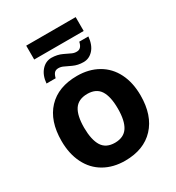

<svg xmlns="http://www.w3.org/2000/svg" viewBox="-202 -979 1023 1113"><g transform="rotate(-30 309.5 -422.5)"><path d="M574.2 -273.9Q574.2 -140.6 503.9 -65.4Q433.6 9.8 308.1 9.8Q229.5 9.8 169.4 -24.4Q109.4 -58.6 77.1 -123.5Q44.9 -188 44.9 -273.9Q44.9 -407.7 114.7 -481.9Q184.6 -556.2 311 -556.2Q389.6 -556.2 449.7 -522Q509.8 -487.8 542 -423.8Q574.2 -359.9 574.2 -273.9ZM196.8 -274.4Q197.3 -193.4 223.6 -151.4Q250 -109.9 309.6 -109.9Q369.1 -110.4 395.5 -151.4Q421.9 -192.4 421.9 -273.4Q421.9 -354.5 395.5 -395.5Q369.1 -436 309.6 -436Q250 -435.5 223.1 -395.5Q196.8 -355.5 196.8 -274.4ZM144 -855H475.1V-762.2H144ZM238.8 -648.9Q221.7 -648.4 212.4 -638.7Q203.1 -628.9 197.3 -606H136.2Q140.6 -658.2 168 -689.5Q195.3 -720.7 234.4 -721.2Q273.9 -720.7 304.7 -706.1Q335.4 -691.4 350.1 -684.6Q364.7 -677.7 381.8 -678.2Q413.1 -678.2 421.9 -721.2H482.9Q477.5 -665.5 450.2 -635.7Q422.9 -606 385.3 -606Q347.2 -606 316.4 -620.6Q285.2 -635.3 270.5 -642.1Q255.9 -648.9 238.8 -648.9Z"/></g></svg>

Font: NotoSans-Bold
Style: Bold
Weight: 700
Designer: Monotype Design team
Foundry: Monotype Imaging Inc.
Version: Version 1.04